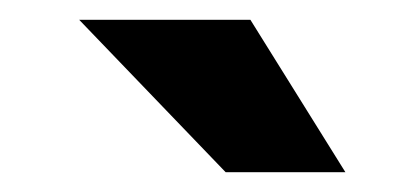

<svg xmlns="http://www.w3.org/2000/svg" viewBox="-20 -834 419 194"><path d="M329 -660H208L60 -814H233Z"/></svg>

Font: Farro
Style: Bold
Weight: 700
Designer: Aceler Chua
Foundry: Grayscale Limited
Version: Version 1.101